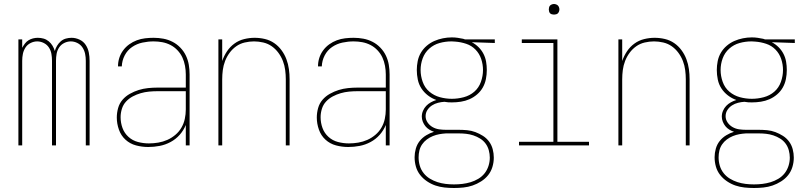

<svg xmlns="http://www.w3.org/2000/svg" viewBox="-20 -727 4040 960"><path d="M72 0V-530H91V-488Q97 -499 104.5 -509Q112 -519 122.5 -525.5Q133 -532 145 -535Q157 -538 169 -538Q169 -538 169 -538Q169 -538 169 -538Q184 -538 198 -534Q212 -530 223.5 -520.5Q235 -511 242.5 -498.5Q250 -486 254 -472Q258 -486 265.5 -498.5Q273 -511 284 -520.5Q295 -530 309 -534Q323 -538 338 -538Q338 -538 338 -538Q338 -538 338 -538Q358 -538 377.5 -529Q397 -520 408.5 -502.5Q420 -485 424 -464.5Q428 -444 428 -423V0H409V-423Q409 -441 405.5 -458Q402 -475 392.5 -489.5Q383 -504 367 -512Q351 -520 334 -520Q317 -520 301 -512Q285 -504 275.5 -489.5Q266 -475 263 -458Q260 -441 260 -423V0H240V-423Q240 -441 237 -458Q234 -475 224.5 -489.5Q215 -504 199 -512Q183 -520 166 -520Q149 -520 133 -512Q117 -504 107.5 -489.5Q98 -475 94.5 -458Q91 -441 91 -423V0Z M721 8Q690 8 660 0Q630 -8 607.5 -28.5Q585 -49 574.5 -79Q564 -109 564 -139Q564 -163 570.5 -186.5Q577 -210 592.5 -228Q608 -246 629.5 -258Q651 -270 673.5 -277Q696 -284 720 -286.5Q744 -289 768 -289H909V-355Q909 -376 905 -398Q901 -420 892 -439.5Q883 -459 867.5 -475.5Q852 -492 832.5 -502Q813 -512 791.5 -516Q770 -520 748 -520Q720 -520 692 -514Q664 -508 640.5 -492Q617 -476 603.5 -450Q590 -424 589 -395H570Q570 -417 576.5 -437.5Q583 -458 596 -475.5Q609 -493 626.5 -505.5Q644 -518 664 -525.5Q684 -533 705.5 -535.5Q727 -538 748 -538Q773 -538 797 -533.5Q821 -529 842.5 -518Q864 -507 881.5 -489Q899 -471 909.5 -449Q920 -427 924 -403Q928 -379 928 -355V0H909V-102Q898 -75 878.5 -53Q859 -31 833 -17Q807 -3 778.5 2.5Q750 8 721 8ZM724 -10Q748 -10 771.5 -14Q795 -18 816.5 -27.5Q838 -37 856.5 -52.5Q875 -68 887 -88.5Q899 -109 904 -132.5Q909 -156 909 -180V-271H768Q747 -271 725.5 -269Q704 -267 683.5 -261Q663 -255 644 -245Q625 -235 610.5 -219.5Q596 -204 589.5 -183Q583 -162 583 -141Q583 -113 592.5 -87Q602 -61 622.5 -42.5Q643 -24 670 -17Q697 -10 724 -10Z M1072 0V-530H1091V-422Q1100 -448 1115 -470.5Q1130 -493 1152 -509Q1174 -525 1200.5 -531.5Q1227 -538 1253 -538Q1279 -538 1304.5 -532Q1330 -526 1351 -511.5Q1372 -497 1387.5 -476Q1403 -455 1412 -431Q1421 -407 1424.5 -381.5Q1428 -356 1428 -330V0H1409V-330Q1409 -353 1406 -376.5Q1403 -400 1394.5 -422Q1386 -444 1372 -463Q1358 -482 1339 -495.5Q1320 -509 1296.5 -514.5Q1273 -520 1250 -520Q1227 -520 1203.5 -514.5Q1180 -509 1161 -495.5Q1142 -482 1128 -463Q1114 -444 1105.5 -422Q1097 -400 1094 -376.5Q1091 -353 1091 -330V0Z M1721 8Q1690 8 1660 0Q1630 -8 1607.5 -28.5Q1585 -49 1574.5 -79Q1564 -109 1564 -139Q1564 -163 1570.5 -186.5Q1577 -210 1592.5 -228Q1608 -246 1629.5 -258Q1651 -270 1673.5 -277Q1696 -284 1720 -286.5Q1744 -289 1768 -289H1909V-355Q1909 -376 1905 -398Q1901 -420 1892 -439.5Q1883 -459 1867.5 -475.5Q1852 -492 1832.5 -502Q1813 -512 1791.5 -516Q1770 -520 1748 -520Q1720 -520 1692 -514Q1664 -508 1640.5 -492Q1617 -476 1603.5 -450Q1590 -424 1589 -395H1570Q1570 -417 1576.5 -437.5Q1583 -458 1596 -475.5Q1609 -493 1626.5 -505.5Q1644 -518 1664 -525.5Q1684 -533 1705.5 -535.5Q1727 -538 1748 -538Q1773 -538 1797 -533.5Q1821 -529 1842.5 -518Q1864 -507 1881.5 -489Q1899 -471 1909.5 -449Q1920 -427 1924 -403Q1928 -379 1928 -355V0H1909V-102Q1898 -75 1878.5 -53Q1859 -31 1833 -17Q1807 -3 1778.5 2.5Q1750 8 1721 8ZM1724 -10Q1748 -10 1771.5 -14Q1795 -18 1816.5 -27.5Q1838 -37 1856.5 -52.5Q1875 -68 1887 -88.5Q1899 -109 1904 -132.5Q1909 -156 1909 -180V-271H1768Q1747 -271 1725.5 -269Q1704 -267 1683.5 -261Q1663 -255 1644 -245Q1625 -235 1610.5 -219.5Q1596 -204 1589.5 -183Q1583 -162 1583 -141Q1583 -113 1592.5 -87Q1602 -61 1622.5 -42.5Q1643 -24 1670 -17Q1697 -10 1724 -10Z M2250 213Q2226 213 2202.5 210.5Q2179 208 2157 200.5Q2135 193 2115 179.5Q2095 166 2080.5 147.5Q2066 129 2059.5 106Q2053 83 2053 59Q2053 38 2059 16.5Q2065 -5 2078.5 -22Q2092 -39 2111 -50.5Q2130 -62 2150 -68Q2138 -72 2126.5 -79Q2115 -86 2107 -96Q2099 -106 2094 -118.5Q2089 -131 2089 -144Q2089 -159 2095 -173Q2101 -187 2111 -197.5Q2121 -208 2134.5 -215.5Q2148 -223 2162 -227Q2139 -235 2119.5 -250Q2100 -265 2087 -285Q2074 -305 2069 -329Q2064 -353 2064 -377Q2064 -399 2068.5 -421.5Q2073 -444 2084.5 -463.5Q2096 -483 2113.5 -498Q2131 -513 2151.5 -522Q2172 -531 2194.5 -535.5Q2217 -540 2239 -540Q2254 -540 2268 -538Q2282 -536 2296 -533L2305 -530H2454V-512L2339 -516Q2358 -506 2373 -491Q2388 -476 2397.5 -457.5Q2407 -439 2410.5 -418.5Q2414 -398 2414 -377Q2414 -354 2409.5 -331.5Q2405 -309 2394 -289.5Q2383 -270 2365.5 -255Q2348 -240 2327.5 -231Q2307 -222 2284.5 -218.5Q2262 -215 2239 -215Q2230 -215 2221 -215.5Q2212 -216 2202 -218Q2186 -217 2170 -213Q2154 -209 2140 -200Q2126 -191 2117 -177Q2108 -163 2108 -146Q2108 -129 2118 -114.5Q2128 -100 2143 -91.5Q2158 -83 2175 -80.5Q2192 -78 2209 -78Q2211 -78 2213 -78Q2215 -78 2217 -78Q2219 -78 2221.5 -78Q2224 -78 2227 -78H2273Q2294 -78 2315.5 -76Q2337 -74 2357 -66.5Q2377 -59 2395 -47.5Q2413 -36 2425.5 -19Q2438 -2 2443.5 19Q2449 40 2449 61Q2449 85 2442 108Q2435 131 2420.5 149Q2406 167 2385.5 180Q2365 193 2343 200.5Q2321 208 2297.5 210.5Q2274 213 2250 213ZM2239 -233Q2269 -233 2299 -241Q2329 -249 2351.5 -268.5Q2374 -288 2384.5 -317.5Q2395 -347 2395 -377Q2395 -405 2386 -432Q2377 -459 2357.5 -479Q2338 -499 2311 -508Q2284 -517 2256 -519L2239 -520Q2239 -520 2238.5 -520Q2238 -520 2237 -520Q2207 -520 2178 -512Q2149 -504 2126.5 -484Q2104 -464 2093.5 -435.5Q2083 -407 2083 -377Q2083 -347 2093.5 -317.5Q2104 -288 2127 -268.5Q2150 -249 2179.5 -241Q2209 -233 2239 -233ZM2250 195Q2271 195 2292 192.5Q2313 190 2333 184Q2353 178 2371.5 167Q2390 156 2403 139.5Q2416 123 2422.5 102.5Q2429 82 2429 61Q2429 43 2424 24.5Q2419 6 2408 -9Q2397 -24 2381 -34Q2365 -44 2347 -50Q2329 -56 2310.5 -58Q2292 -60 2273 -60H2227Q2223 -60 2218.5 -60Q2214 -60 2210 -60Q2193 -59 2176.5 -56Q2160 -53 2144 -46.5Q2128 -40 2114 -29.5Q2100 -19 2090.5 -5Q2081 9 2077 25.5Q2073 42 2073 60Q2073 81 2079 101.5Q2085 122 2098 138.5Q2111 155 2129 166Q2147 177 2167 183.5Q2187 190 2208 192.5Q2229 195 2250 195Q2250 195 2250 195Q2250 195 2250 195Z M2575 0V-18H2747V-512H2589V-530H2767V-18H2925V0ZM2750 -654Q2745 -654 2739.5 -655.5Q2734 -657 2730.5 -660.5Q2727 -664 2725.5 -669.5Q2724 -675 2724 -680Q2724 -685 2725.5 -690.5Q2727 -696 2730.5 -699.5Q2734 -703 2739.5 -705Q2745 -707 2750 -707Q2755 -707 2760.5 -705Q2766 -703 2769.5 -699.5Q2773 -696 2775 -690.5Q2777 -685 2777 -680Q2777 -675 2775 -669.5Q2773 -664 2769.5 -660.5Q2766 -657 2760.5 -655.5Q2755 -654 2750 -654Z M3072 0V-530H3091V-422Q3100 -448 3115 -470.5Q3130 -493 3152 -509Q3174 -525 3200.5 -531.5Q3227 -538 3253 -538Q3279 -538 3304.5 -532Q3330 -526 3351 -511.5Q3372 -497 3387.5 -476Q3403 -455 3412 -431Q3421 -407 3424.5 -381.5Q3428 -356 3428 -330V0H3409V-330Q3409 -353 3406 -376.5Q3403 -400 3394.5 -422Q3386 -444 3372 -463Q3358 -482 3339 -495.5Q3320 -509 3296.5 -514.5Q3273 -520 3250 -520Q3227 -520 3203.5 -514.5Q3180 -509 3161 -495.5Q3142 -482 3128 -463Q3114 -444 3105.5 -422Q3097 -400 3094 -376.5Q3091 -353 3091 -330V0Z M3750 213Q3726 213 3702.5 210.5Q3679 208 3657 200.5Q3635 193 3615 179.5Q3595 166 3580.5 147.5Q3566 129 3559.5 106Q3553 83 3553 59Q3553 38 3559 16.5Q3565 -5 3578.5 -22Q3592 -39 3611 -50.5Q3630 -62 3650 -68Q3638 -72 3626.5 -79Q3615 -86 3607 -96Q3599 -106 3594 -118.5Q3589 -131 3589 -144Q3589 -159 3595 -173Q3601 -187 3611 -197.5Q3621 -208 3634.5 -215.5Q3648 -223 3662 -227Q3639 -235 3619.5 -250Q3600 -265 3587 -285Q3574 -305 3569 -329Q3564 -353 3564 -377Q3564 -399 3568.5 -421.5Q3573 -444 3584.5 -463.5Q3596 -483 3613.5 -498Q3631 -513 3651.5 -522Q3672 -531 3694.5 -535.5Q3717 -540 3739 -540Q3754 -540 3768 -538Q3782 -536 3796 -533L3805 -530H3954V-512L3839 -516Q3858 -506 3873 -491Q3888 -476 3897.5 -457.5Q3907 -439 3910.5 -418.5Q3914 -398 3914 -377Q3914 -354 3909.5 -331.5Q3905 -309 3894 -289.5Q3883 -270 3865.5 -255Q3848 -240 3827.5 -231Q3807 -222 3784.5 -218.5Q3762 -215 3739 -215Q3730 -215 3721 -215.5Q3712 -216 3702 -218Q3686 -217 3670 -213Q3654 -209 3640 -200Q3626 -191 3617 -177Q3608 -163 3608 -146Q3608 -129 3618 -114.5Q3628 -100 3643 -91.5Q3658 -83 3675 -80.5Q3692 -78 3709 -78Q3711 -78 3713 -78Q3715 -78 3717 -78Q3719 -78 3721.5 -78Q3724 -78 3727 -78H3773Q3794 -78 3815.5 -76Q3837 -74 3857 -66.5Q3877 -59 3895 -47.5Q3913 -36 3925.5 -19Q3938 -2 3943.5 19Q3949 40 3949 61Q3949 85 3942 108Q3935 131 3920.5 149Q3906 167 3885.5 180Q3865 193 3843 200.5Q3821 208 3797.5 210.5Q3774 213 3750 213ZM3739 -233Q3769 -233 3799 -241Q3829 -249 3851.5 -268.5Q3874 -288 3884.5 -317.5Q3895 -347 3895 -377Q3895 -405 3886 -432Q3877 -459 3857.5 -479Q3838 -499 3811 -508Q3784 -517 3756 -519L3739 -520Q3739 -520 3738.5 -520Q3738 -520 3737 -520Q3707 -520 3678 -512Q3649 -504 3626.5 -484Q3604 -464 3593.5 -435.5Q3583 -407 3583 -377Q3583 -347 3593.5 -317.5Q3604 -288 3627 -268.5Q3650 -249 3679.5 -241Q3709 -233 3739 -233ZM3750 195Q3771 195 3792 192.5Q3813 190 3833 184Q3853 178 3871.5 167Q3890 156 3903 139.5Q3916 123 3922.5 102.5Q3929 82 3929 61Q3929 43 3924 24.5Q3919 6 3908 -9Q3897 -24 3881 -34Q3865 -44 3847 -50Q3829 -56 3810.5 -58Q3792 -60 3773 -60H3727Q3723 -60 3718.5 -60Q3714 -60 3710 -60Q3693 -59 3676.5 -56Q3660 -53 3644 -46.5Q3628 -40 3614 -29.5Q3600 -19 3590.5 -5Q3581 9 3577 25.5Q3573 42 3573 60Q3573 81 3579 101.5Q3585 122 3598 138.5Q3611 155 3629 166Q3647 177 3667 183.5Q3687 190 3708 192.5Q3729 195 3750 195Q3750 195 3750 195Q3750 195 3750 195Z"/></svg>

Font: iosevka_custom_sans_ss08 Thin
Style: Regular
Weight: 100
Designer: Belleve Invis
Foundry: Belleve Invis
Version: Version 10.3.0; ttfautohint (v1.8.3)